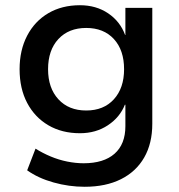

<svg xmlns="http://www.w3.org/2000/svg" viewBox="-20 -526 686 735"><path d="M304 189Q244 189 185 172.5Q126 156 84 126L116 43Q143 60 174 73Q205 86 237.5 92.5Q270 99 300 99Q377 99 418.5 62.5Q460 26 460 -43V-125H458Q439 -77 393 -46.5Q347 -16 286 -16Q217 -16 165 -46.5Q113 -77 84 -132Q55 -187 55 -261Q55 -334 84 -389.5Q113 -445 165 -475.5Q217 -506 286 -506Q348 -506 394 -475Q440 -444 459 -392H460V-496H563V-52Q563 23 532 77Q501 131 443 160Q385 189 304 189ZM310 -103Q377 -103 416 -146Q455 -189 455 -261Q455 -334 416 -376.5Q377 -419 310 -419Q243 -419 203.5 -376.5Q164 -334 164 -261Q164 -189 203.5 -146Q243 -103 310 -103Z"/></svg>

Font: Nunito Sans 8pt SemiBold
Style: Regular
Weight: 600
Version: Version 3.101;gftools[0.9.27]